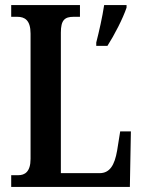

<svg xmlns="http://www.w3.org/2000/svg" viewBox="-20 -734 561 754"><path d="M24 0H490L494 -218H452L440 -143C430 -85 411 -54 371 -54H219V-606C219 -655 234 -668 269 -668H294V-714H24V-668H48C77 -668 100 -655 100 -602V-110C100 -59 77 -46 52 -46H24ZM358 -567V-554H402C429 -596 463 -662 477 -704V-714H389C382 -667 369 -610 358 -567Z"/></svg>

Font: Noto Serif Armenian ExtraCondensed SemiBold
Style: Regular
Weight: 600
Width: 2
Designer: Monotype Design Team
Foundry: Monotype Imaging Inc.
Version: Version 2.008